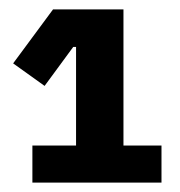

<svg xmlns="http://www.w3.org/2000/svg" viewBox="-20 -718 384 409"><path d="M324 -329V-408H243V-698H93L8 -583L75 -535L136 -618H142V-408H49V-329Z"/></svg>

Font: IBM Plex Devanagari
Style: Bold
Weight: 700
Designer: Mike Abbink, Paul van der Laan, Pieter van Rosmalen, Erin McLaughlin
Foundry: Bold Monday
Version: Version 1.0